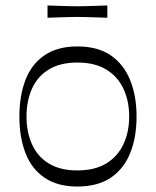

<svg xmlns="http://www.w3.org/2000/svg" viewBox="-20 -668 570 703"><path d="M263 15Q191 15 143.5 -17Q96 -49 73.5 -107Q51 -165 51 -241Q51 -318 73.5 -376Q96 -434 143.5 -466Q191 -498 263 -498Q337 -498 384.5 -466Q432 -434 456 -376Q480 -318 480 -241Q480 -165 456.5 -107Q433 -49 385 -17Q337 15 263 15ZM263 -44Q327 -44 369 -69.5Q411 -95 432 -140Q453 -185 453 -241Q453 -298 432 -343Q411 -388 369 -413.5Q327 -439 263 -439Q200 -439 158.5 -413.5Q117 -388 97 -343Q77 -298 77 -241Q77 -185 97 -140Q117 -95 158.5 -69.5Q200 -44 263 -44ZM154 -603V-648Q180 -647 198.5 -646.5Q217 -646 232.5 -645.5Q248 -645 262 -645Q278 -645 293 -645.5Q308 -646 327 -646.5Q346 -647 373 -648V-603Q346 -604 327 -604.5Q308 -605 292.5 -605.5Q277 -606 262 -606Q247 -606 232 -605.5Q217 -605 198.5 -604.5Q180 -604 154 -603Z"/></svg>

Font: Ojuju
Style: Regular
Weight: 400
Designer: Chisaokwu Joboson, Mirko Velimirovic
Foundry: Udi Foundry
Version: Version 1.000